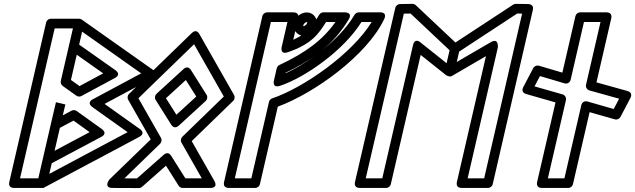

<svg xmlns="http://www.w3.org/2000/svg" viewBox="-20 -949 3291 995"><path d="M256.2 -360.5 305.6 -352.1 318.7 -407.8C318.4 -406.8 270.2 -420.2 270 -419.2L244.1 -308.6L178.6 -25H83.9L263.3 -802H358L295.1 -529.6C292.8 -519.6 297.5 -509 305 -503.6L375.9 -453.1C383.6 -447.6 394.2 -447.2 402.2 -451.5L574 -544C574 -544 612.8 -560.9 576.6 -586.4L390.2 -717.8L405.5 -785L711.7 -568.9L462.8 -435.5C462.8 -435.5 424.1 -418.8 460.1 -393.1L641.3 -264.1L235.4 -48L248.3 -103.3L503.5 -238.9C503.5 -238.9 542.3 -255.5 506.3 -281.3L377.2 -373.8C369.5 -379.4 358.9 -379.8 350.8 -375.5L305.4 -351.2L318.7 -407.8C318.9 -408.8 269.7 -418.2 270 -419.2ZM204.7 24.9C208.6 24.8 206.8 23.9 210.3 22.1L700.5 -238.9C739.6 -259.8 703.3 -281.4 703.3 -281.4L521.9 -410.5L771 -544C810.1 -564.9 773.6 -586.4 773.6 -586.4L404 -847.3C399.7 -850.4 394.7 -852 389.4 -852H243.4C232.7 -852 221.7 -844.2 219.1 -832.6L28.1 -5.6C21.5 23 46.4 25 52.5 25H198.5C201.5 25 201.2 26.6 204.7 24.9ZM290.3 -286.3 360.8 -324.1 444.4 -264.1 262.9 -167.6ZM377.8 -665.4 514.7 -568.8 392.2 -502.9 347.6 -534.7Z M943.1 -534.3 997.1 -448.7 894.1 -354.4 840.1 -440ZM969.4 -586.3C954.9 -609.3 936.7 -596.3 931.4 -591.4L791 -462.8C783.1 -455.6 780 -441.6 786.7 -431L867.7 -302.4C882.3 -279.4 900.5 -292.5 905.8 -297.3L1046.2 -425.9C1054.1 -433.1 1057.2 -447.1 1050.5 -457.7ZM974.1 -778 648.6 -462.3C640.1 -454.1 639.4 -440.6 644.3 -432L761.1 -226.6L546 -17.9C546 -17.9 514.7 24.8 563.3 25L699.2 25.6C705.4 25.7 711.5 23.3 715.9 19.4L840.2 -90.4L905.6 13.3C910.2 20.6 918.5 25 926.8 25H1068.6C1068.6 25 1113.4 28.1 1090.3 -12.4L973.5 -217.7L1188.6 -426.4C1197.1 -434.7 1197.8 -448.1 1192.9 -456.7L1013.2 -772.5C1011.6 -775.4 997.8 -801 974.1 -778ZM985.7 -719.7 1139.9 -448.8 924.7 -240.1C917.6 -233.2 914.6 -220.1 920.4 -209.8L1025.6 -25H940.5L866.8 -141.9C852.8 -164.3 834.8 -152.4 829.1 -147.4L689.9 -24.4L624.8 -24.7L809.9 -204.2C817 -211.1 820 -224.2 814.2 -234.6L697.3 -439.9Z M1609.6 -657.9C1557.8 -620.4 1506.2 -590.2 1459.6 -569.1L1460.2 -572.1C1516.1 -599 1566.2 -627.2 1609.6 -657.9ZM1649.3 -688.2C1703.8 -732.9 1748 -784.2 1786.4 -847C1811.1 -887.3 1765 -885 1765 -885H1656C1647.9 -885 1639.5 -880.6 1634.9 -873.4C1598.4 -815.8 1582.3 -780 1499.7 -742.9L1525.4 -854.4C1532 -883 1507.2 -885 1501 -885H1364C1353.3 -885 1342.3 -877.2 1339.7 -865.6L1141.1 -5.6C1134.5 23 1159.4 25 1165.5 25H1302.5C1313.3 25 1324.2 17.2 1326.9 5.6L1419.7 -396.4C1609.1 -465.8 1881.9 -662.4 1970.6 -849.3C1989.4 -888.8 1948 -885 1948 -885H1839C1831.6 -885 1822.1 -880.5 1817.4 -872.6C1779.8 -807.8 1717.5 -742.9 1649.3 -688.2ZM1282.6 -25H1196.9L1383.9 -835H1469.6L1440.3 -708C1440.3 -708 1427.5 -663.1 1472.8 -678.7C1596.2 -721.2 1632.4 -775.4 1669.8 -835H1718.6C1684.4 -787.2 1646.5 -748.3 1599.7 -712.7C1552.4 -676.6 1496.3 -644.3 1428 -612.1C1420.8 -608.8 1415.6 -601.1 1414.2 -595.2L1400.1 -534C1400.1 -534 1387.1 -489.5 1432.4 -504.7C1498 -526.6 1580.7 -572.8 1659.4 -632.7C1734.8 -690 1806.8 -760.8 1853.2 -835H1906.1C1806.6 -671.9 1556.7 -495.8 1390.3 -439C1382.2 -436.2 1375.9 -429.2 1374 -421ZM1551.9 -818.6C1553.8 -826.8 1564.8 -834.6 1570 -834.6C1571.4 -834.6 1573 -835.7 1571.6 -829.8C1569.7 -821.6 1558.8 -813.8 1553.6 -813.8C1552.2 -813.8 1550.6 -812.7 1551.9 -818.6ZM1503.2 -829.8C1495.6 -797 1518 -763.8 1553.6 -763.8C1585.4 -763.8 1613.3 -788.1 1620.4 -818.6C1627.9 -851.4 1605.6 -884.6 1570 -884.6C1538.1 -884.6 1510.2 -860.3 1503.2 -829.8Z M2294.1 -557.6 2311.2 -552.2C2315.1 -552.4 2319 -553.5 2322.4 -555.5L2498.3 -658L2347.7 -5.6C2341.1 23 2365.9 25 2372 25H2509C2519.8 25 2530.7 17.1 2533.4 5.6L2741.4 -897.4C2747.8 -925.3 2723.9 -927.9 2717.4 -928L2653.4 -929C2649.3 -929.1 2643.5 -927.7 2639.3 -924.9L2340.2 -728.7L2134.6 -922.2C2130.7 -925.8 2123.7 -929.1 2117 -929L2052.6 -928C2042.3 -927.8 2031.3 -920.2 2028.6 -908.6L1819.6 -5.6C1813 23 1837.9 25 1844 25H1981C1991.7 25 2002.7 17.2 2005.3 5.6L2160 -664.4ZM2309.8 -688.6 2294.3 -621.4 2160.2 -728.3C2160.2 -728.3 2130.1 -757.1 2120.2 -714.3L1961.1 -25H1875.4L2072.9 -878.3L2107.7 -878.8ZM2359.5 -681.6 2660.3 -878.9 2685.7 -878.5 2489.1 -25H2403.5L2560 -703.1C2560 -703.1 2565.8 -755.3 2523.1 -730.3L2347.1 -627.8Z M3035.5 -367.8 3166.3 -330.5C3177.6 -327.2 3190 -332.7 3195.3 -342.9L3247.2 -441.7C3250.2 -447.4 3259.4 -469.7 3231.8 -477.4L3071.1 -522.1L3147.8 -854.4C3149.2 -860.3 3152.8 -885 3123.4 -885H2986.4C2974.6 -885 2964.5 -876.1 2962.1 -865.6L2894.4 -572.6L2772.7 -608.5C2760.7 -612.1 2748.2 -605.1 2743.5 -596.2L2691.6 -497.4C2688.5 -491.5 2679.6 -469.5 2706.9 -461.7L2858.8 -418.3L2763.5 -5.6C2762.1 0.3 2758.5 25 2787.9 25H2924.9C2936.7 25 2946.8 16.1 2949.2 5.6ZM3023.9 -423.2C3008.5 -427.5 2995.6 -417.4 2992.7 -404.7L2905 -25H2819.3L2912.9 -430.2C2915.6 -442 2908.5 -456.1 2895.4 -459.9L2750.2 -501.3L2778.2 -554.8L2905.7 -517.1C2921.4 -512.5 2934.2 -522.9 2937.2 -535.5L3006.3 -835H3092L3017 -510C3014.2 -498 3021.5 -484 3034.6 -480.3L3188.5 -437.5L3160.5 -384.1Z"/></svg>

Font: Stormning Aesir
Style: Regular
Weight: 400
Designer: Robert Jablonski, Mew Too
Foundry: Cannot Into Space Fonts
Version: Version 0.90